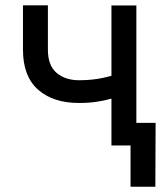

<svg xmlns="http://www.w3.org/2000/svg" viewBox="-20 -550 608 726"><path d="M278.8 -160.6Q181.2 -160.6 124 -210.9Q66.9 -261.2 66.9 -361.8V-529.8H161.1V-362.3Q161.1 -302.2 194.1 -274.4Q227.1 -246.6 278.8 -246.6Q329.1 -246.6 371.1 -255.9Q413.1 -265.1 457 -280.8V-195.3Q430.7 -185.5 402.8 -177.5Q375 -169.4 344.5 -165Q314 -160.6 278.8 -160.6ZM401.4 0V-529.3H495.6V0ZM473.6 156.2V0H436.5V-85.4H568.4L567.4 156.2Z"/></svg>

Font: Inter Cardless Tabular
Style: Regular
Weight: 400
Designer: Rasmus Andersson
Foundry: rsms
Version: Version 4.000;git-4fc901f